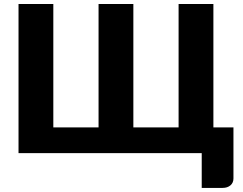

<svg xmlns="http://www.w3.org/2000/svg" viewBox="-20 -748 1186 938"><path d="M1120.5 -125.5V124Q1120.5 145 1105.8 157.5Q1091 170 1067.5 170H965.5V0H70.5V-728.5H240.5V-125.5H461.5V-728.5H631.5V-125.5H852.5V-728.5H1022.5V-125.5Z"/></svg>

Font: Lato 2
Style: Regular
Weight: 900
Designer: Lukasz Dziedzic with Adam Twardoch and Botio Nikoltchev
Foundry: tyPoland Lukasz Dziedzic
Version: Version 2.015; 2015-08-06; http://www.latofonts.com/